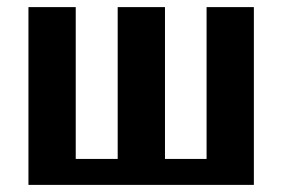

<svg xmlns="http://www.w3.org/2000/svg" viewBox="-20 -520 795 540"><path d="M694 -500V0H60V-500H193V-73H311V-500H444V-73H561V-500Z"/></svg>

Font: ArsenalBold
Style: Bold
Weight: 700
Designer: Andrij Shevchenko
Foundry: Stairsfor.com
Version: Version 1.000